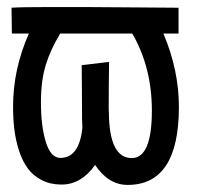

<svg xmlns="http://www.w3.org/2000/svg" viewBox="-20 -519 558 545"><path d="M211.9 -334 289.6 -343.3Q289.1 -319.3 288.8 -272.5Q288.6 -225.6 288.6 -210.4Q289.1 -206.5 289.1 -197.8Q290.5 -70.3 354 -70.3Q411.1 -70.3 411.1 -205.1Q411.1 -327.6 355.5 -423.8H150.9Q123.5 -378.9 109.9 -334.5Q96.2 -290 96.2 -228.5Q96.2 -161.1 110.1 -116Q124 -70.8 151.4 -70.8Q205.1 -70.8 213.9 -156.7Q212.9 -172.4 212.9 -179.7Q212.9 -196.8 212.6 -251.5Q212.4 -306.2 211.9 -334ZM12.7 -497.1Q40 -499 118.2 -499H166H219.7Q260.7 -499 363 -498Q465.3 -497.1 479 -497.1H486.8V-423.8H443.8Q487.8 -320.3 487.8 -215.3Q487.8 5.9 342.3 5.9Q287.6 5.9 250 -50.8Q210.4 4.9 154.8 4.9Q123 4.9 98.4 -7.8Q73.7 -20.5 58.6 -41.3Q43.5 -62 33.9 -91.6Q24.4 -121.1 20.8 -151.4Q17.1 -181.6 17.1 -216.8Q17.1 -322.8 62 -423.8H13.7Z"/></svg>

Font: Fantasque Sans Mono
Style: Regular
Weight: 400
Monospace: yes
Designer: Jany Belluz
Version: Version 1.8.0 ; ttfautohint (v1.8.2)